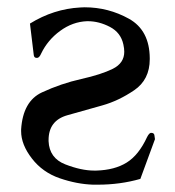

<svg xmlns="http://www.w3.org/2000/svg" viewBox="-20 -488 472 519"><path d="M79.1 -331.5Q72.3 -331.5 71.3 -338.9L61 -424.3Q125 -463.9 196.8 -467.8Q202.6 -468.3 208.5 -468.3Q272.9 -468.3 328.6 -437.3Q384.3 -406.2 384.8 -330.6V-328.1Q384.8 -272.5 342.5 -243.9Q300.3 -215.3 256.6 -203.1Q212.9 -190.9 162.1 -176.5Q111.3 -162.1 111.3 -109.4V-106.4Q113.3 -60.5 156.5 -43.7Q199.7 -26.9 234.4 -26.9H240.2Q290 -28.3 322.5 -48.6Q355 -68.8 377.4 -117.2Q382.8 -127.9 387.7 -128.9H388.7Q397 -128.9 397.5 -121.6L398.9 -111.8L359.4 -4.4Q304.7 11.2 244.6 11.2H231.4Q188 9.8 141.6 -6.1Q95.2 -22 66.2 -59.6Q37.1 -97.2 37.1 -133.3V-138.2Q42 -214.4 93.5 -238.3Q145 -262.2 199.5 -274.4Q253.9 -286.6 284.9 -302Q315.9 -317.4 315.9 -348.1Q315.9 -356.9 313.5 -367.7Q306.6 -399.9 277.1 -415.3Q247.6 -430.7 217.3 -430.7H215.3Q176.3 -429.2 142.6 -404.5Q108.9 -379.9 91.3 -343.3Q86.4 -332 80.6 -331.5Z"/></svg>

Font: Caudex
Style: Regular
Weight: 400
Version: Version 1.04